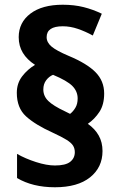

<svg xmlns="http://www.w3.org/2000/svg" viewBox="-20 -785 510 811"><path d="M51 -393Q51 -433 73.5 -462.5Q96 -492 128 -511Q94 -533 76.5 -562Q59 -591 59 -628Q59 -690 108.5 -727.5Q158 -765 245 -765Q293 -765 333 -755Q373 -745 410 -727L372 -635Q341 -652 309 -663Q277 -674 245 -674Q177 -674 177 -628Q177 -606 197.5 -588.5Q218 -571 270 -549Q347 -517 383.5 -480Q420 -443 420 -390Q420 -343 400 -312.5Q380 -282 351 -262Q381 -241 397 -212.5Q413 -184 413 -147Q413 -78 360.5 -36Q308 6 212 6Q118 6 52 -33V-135Q87 -115 132 -100.5Q177 -86 212 -86Q257 -86 276.5 -101.5Q296 -117 296 -142Q296 -158 288.5 -170Q281 -182 261 -194.5Q241 -207 202 -225Q129 -258 90 -293.5Q51 -329 51 -393ZM163 -407Q163 -379 184 -358.5Q205 -338 254 -315L276 -304Q289 -314 298.5 -330Q308 -346 308 -369Q308 -399 286 -421.5Q264 -444 204 -469Q187 -462 175 -446Q163 -430 163 -407Z"/></svg>

Font: Noto Sans Lao SemiCondensed
Style: Bold
Weight: 700
Width: 4
Designer: Monotype Design Team
Foundry: Monotype Imaging Inc.
Version: Version 2.003; ttfautohint (v1.8.4.7-5d5b)